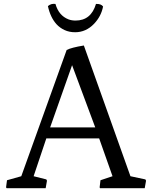

<svg xmlns="http://www.w3.org/2000/svg" viewBox="-20 -984 790 1004"><path d="M16.6 -41.5 91.3 -62.5 328.6 -722.7Q353 -735.4 418.5 -746.1L662.1 -62.5L740.2 -45.9L743.7 -39.1L736.8 0H502.9L501 -4.4L505.4 -41.5L568.4 -62.5L498.5 -260.3H222.2L155.8 -62.5L222.2 -45.9L225.6 -39.1L218.8 0H14.6L11.7 -4.4ZM478 -317.9 356.9 -643.1 242.2 -317.9ZM373 -815.4Q342.3 -815.4 317.9 -826.7Q293.5 -837.9 275.9 -856.9Q243.7 -892.1 230.5 -952.1Q247.6 -966.8 270 -963.4Q287.1 -902.8 337.9 -882.8Q354.5 -876.5 375 -876.5Q456.1 -876.5 481.9 -963.4Q507.8 -964.8 519 -950.2Q509.3 -898.9 471.7 -859.4Q429.2 -815.4 373 -815.4Z"/></svg>

Font: Trykker
Style: Regular
Weight: 400
Designer: Magnus Gaarde
Foundry: Magnus Gaarde
Version: Version 1.001